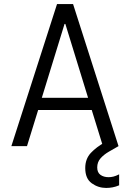

<svg xmlns="http://www.w3.org/2000/svg" viewBox="-20 -720 640 946"><path d="M36 0 261 -700H340L564 0H487L432 -178H168L113 0ZM298 -602 186 -238H414L302 -602ZM503 206Q464 206 432 183Q400 160 400 108Q400 63 427.5 33.5Q455 4 499 -20L541 -43L564 0L517 27Q491 42 475 60.5Q459 79 459 105Q459 130 475 141.5Q491 153 515 153Q527 153 539 150Q551 147 567 139V193Q551 200 535 203Q519 206 503 206Z"/></svg>

Font: DM Mono Light
Style: Regular
Weight: 300
Designer: Colophon Foundry
Foundry: Colophon Foundry
Version: Version 1.000; ttfautohint (v1.8.2.53-6de2)